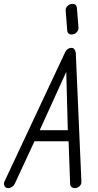

<svg xmlns="http://www.w3.org/2000/svg" viewBox="-44 -973 504 991"><path d="M376 -39V-29Q374 -18 364.5 -10Q355 -2 341 -2Q332 -2 325 -8Q318 -14 318 -24L310 -244H134L32 -24Q27 -14 17.5 -8Q8 -2 0 -2Q-14 -2 -19.5 -11Q-25 -20 -23 -31L-21 -36L293 -705Q304 -726 326 -726Q334 -726 339.5 -719.5Q345 -713 346 -703L347 -704ZM306 -301 298 -602 161 -301ZM361 -831Q362 -817 351.5 -806Q341 -795 325 -795Q315 -795 309 -801Q303 -807 303 -815L295 -919Q294 -933 305.5 -943Q317 -953 331 -953Q351 -953 353 -932Z"/></svg>

Font: VDS
Style: Thin Italic
Weight: 100
Width: 0
Designer: artmaker
Foundry: artmaker
Version: Version 1.000 2012 initial release